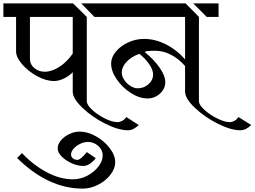

<svg xmlns="http://www.w3.org/2000/svg" viewBox="-34 -709 1505 1135"><path d="M-14 -689H398L479 -609V-111Q479 -89 511 -59.5Q543 -30 586.5 -8.5Q630 13 660 13Q674 13 688 5.5Q702 -2 713 -17L786 30Q755 61 723 61Q665 61 587 21.5Q509 -18 452.5 -72.5Q396 -127 396 -166V-282Q372 -258 342 -244Q312 -230 286 -230Q238 -230 185 -259Q132 -288 96.5 -329.5Q61 -371 61 -404V-609H-14ZM446 -689H594V-609H524ZM396 -392V-609H143V-359Q143 -328 169 -306.5Q195 -285 230 -285Q272 -285 316.5 -313.5Q361 -342 396 -392Z M397 351Q441 351 481.5 330Q522 309 547.5 276Q573 243 573 210Q573 177 546.5 153.5Q520 130 486 130Q463 130 439.5 141.5Q416 153 401 170Q386 187 386 204Q386 218 397 227Q408 236 424 236Q442 236 479 190L532 226Q516 247 496.5 259.5Q477 272 459 272Q425 272 389.5 256Q354 240 330.5 216Q307 192 307 169Q307 144 326 121Q345 98 375.5 83.5Q406 69 437 69Q484 69 533 96.5Q582 124 614.5 166.5Q647 209 647 249Q647 288 618.5 324.5Q590 361 545 383.5Q500 406 455 406Q251 406 67 225L96 196Q163 267 242 309Q321 351 397 351Z M567 -689H1063L1142 -609V-111Q1142 -89 1174.5 -59.5Q1207 -30 1250.5 -8.5Q1294 13 1324 13Q1338 13 1352 5Q1366 -3 1376 -17L1451 30Q1420 61 1387 61Q1330 61 1252 21.5Q1174 -18 1117 -72.5Q1060 -127 1060 -168V-319Q1022 -362 976.5 -385.5Q931 -409 883 -409Q832 -409 821 -402Q879 -354 911 -307Q943 -260 943 -224Q943 -184 911.5 -155.5Q880 -127 838 -127Q790 -127 740 -159Q690 -191 656.5 -239.5Q623 -288 623 -333Q623 -370 650.5 -403.5Q678 -437 723 -458Q768 -479 817 -479Q883 -479 946.5 -447Q1010 -415 1060 -358V-609H567ZM1108 -689H1258V-609H1188ZM871 -269Q871 -295 849.5 -327.5Q828 -360 790 -391Q743 -374 714.5 -344Q686 -314 686 -279Q686 -258 700.5 -236.5Q715 -215 737 -201Q759 -187 780 -187Q816 -187 843.5 -211Q871 -235 871 -269Z"/></svg>

Font: Amita
Style: Regular
Weight: 400
Designer: Eduardo Rodriguez Tunni, Modular Infotech, Brian J. Bonislawsky
Foundry: Eduardo Rodriguez Tunni, Modular Infotech, Brian J. Bonislawsky
Version: Version 1.004